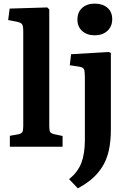

<svg xmlns="http://www.w3.org/2000/svg" viewBox="-20 -807 700 1056"><path d="M501 -612.8Q459 -612.8 432.4 -636.2Q405.8 -659.7 405.8 -699.2Q405.8 -740.2 432.1 -763.7Q458.5 -787.1 501 -787.1Q544.4 -787.1 570.8 -764.4Q597.2 -741.7 597.2 -701.2Q597.2 -661.6 570.6 -637.2Q543.9 -612.8 501 -612.8ZM34.2 0V-60.1L78.1 -67.9Q97.2 -71.3 102.5 -80.1Q107.9 -88.9 107.9 -112.8V-636.2Q107.9 -664.1 101.3 -673.6Q94.7 -683.1 69.8 -688L24.9 -696.8L33.2 -759.8L240.2 -766.1L251 -754.9V-112.8Q251 -88.9 255.9 -81.1Q260.7 -73.2 278.8 -68.8L324.2 -59.1V0ZM408.2 229 359.9 178.2Q408.2 139.6 427.5 88.9Q446.8 38.1 446.8 -38.1V-381.8Q446.8 -417 441.4 -427.2Q436 -437.5 412.1 -440.9L363.8 -448.2L371.1 -508.8L578.1 -521L589.8 -516.1V-95.2Q589.8 -28.3 577.9 23.2Q565.9 74.7 541.3 112.5Q516.6 150.4 485.1 177.2Q453.6 204.1 408.2 229Z"/></svg>

Font: Literata Book
Style: Bold
Weight: 700
Designer: Latin by Veronika Burian and Jose Scaglione. Greek by Irene Vlachou. Cyrillic by Vera Evstafieva
Foundry: TypeTogether
Version: Version 2.003;PS 002.003;hotconv 1.0.88;makeotf.lib2.5.64775